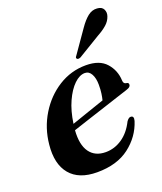

<svg xmlns="http://www.w3.org/2000/svg" viewBox="-131 -774 736 870"><g transform="rotate(-20 237.5 -339.0)"><path d="M425.5 -150Q403.5 -81 343.5 -35.2Q283.5 10.5 188 10.5Q100 10.5 58 -40Q16 -90.5 25.5 -182Q33 -259 72 -323Q111 -387 171.5 -425Q232 -463 304 -463Q369.5 -463 401.2 -427.2Q433 -391.5 435 -342Q435.5 -325 449.5 -324Q460 -323 460 -314Q460.5 -308.5 455.8 -303.5Q451 -298.5 438 -294.5Q422.5 -289.5 389.5 -278.8Q356.5 -268 315 -254.5Q273.5 -241 231.8 -227.5Q190 -214 157.5 -203Q152.5 -134 178.2 -98Q204 -62 255.5 -62Q298 -62 334.8 -87Q371.5 -112 395 -159.5Q406 -175 415.5 -174Q432 -173.5 425.5 -150ZM287.5 -431.5Q262 -431.5 236 -406.5Q210 -381.5 189.8 -337Q169.5 -292.5 161 -232.5Q199.5 -246 245 -261.5Q290.5 -277 321 -287.5Q324.5 -301 327 -318.8Q329.5 -336.5 329.5 -359.5Q329.5 -391.5 318.5 -411.5Q307.5 -431.5 287.5 -431.5ZM353.5 -626Q374.5 -656.5 395.2 -673Q416 -689.5 440 -687.5Q463 -686 470.5 -670.5Q478 -655 472 -638Q465 -616.5 447 -600.8Q429 -585 402.5 -570.5L293.5 -504.5Q280 -499 275.5 -505.5Q272.5 -509 274.8 -513.2Q277 -517.5 281 -522Z"/></g></svg>

Font: Fraunces 72pt SemiBold
Style: Italic
Weight: 600
Italic angle: -16°
Version: Version 1.000;[b76b70a41]